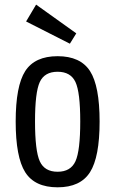

<svg xmlns="http://www.w3.org/2000/svg" viewBox="-20 -789 492 819"><path d="M46.9 -270.6Q46.9 -118.7 87.5 -54.4Q128.2 10 225.7 10Q322.9 10 363.9 -54.4Q404.9 -118.7 404.9 -270.6Q404.9 -422.4 363.9 -485.9Q322.9 -549.3 225.7 -549.3Q128.6 -549.3 87.7 -485.9Q46.9 -422.4 46.9 -270.6ZM129.4 -271Q129.4 -395.4 149.7 -439.1Q170 -482.9 225.7 -482.9Q281.4 -482.9 301.9 -439.1Q322.3 -395.4 322.3 -271Q322.3 -145.9 301.9 -101.1Q281.4 -56.4 225.7 -56.4Q170 -56.4 149.7 -101.1Q129.4 -145.9 129.4 -271ZM305.4 -646.7 134 -769.3 91.3 -697.4 278.1 -602.6Z"/></svg>

Font: Secuela Black
Style: Regular
Weight: 900
Designer: Fernando Haro
Foundry: deFharo
Version: Version 1.704